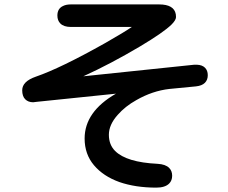

<svg xmlns="http://www.w3.org/2000/svg" viewBox="-20 -776 1040 874"><path d="M81.1 -365.2Q81.1 -405.3 142.6 -426.8Q142.6 -426.8 142.6 -426.8Q255.9 -465.8 459 -580.1Q547.9 -630.9 580.1 -653.3H302.7Q270.5 -653.3 254.9 -668.9Q241.2 -682.6 241.2 -705.1Q241.2 -737.3 267.6 -749Q281.2 -755.9 302.7 -755.9H704.1Q772.5 -755.9 780.3 -710.9Q781.2 -706.1 781.2 -698.2Q781.2 -684.6 760.7 -664.1Q723.6 -627.9 617.2 -564.5Q485.4 -486.3 359.4 -428.7L864.3 -481.4H875H876Q900.4 -480.5 913.1 -467.8Q925.8 -455.1 925.8 -433.6Q925.8 -412.1 912.6 -398.9Q899.4 -385.7 872.1 -382.8L751 -371.1Q673.8 -362.3 600.6 -320.3Q549.8 -292 515.6 -252.9Q475.6 -208 475.6 -162.6Q475.6 -117.2 503.9 -88.9Q555.7 -37.1 697.3 -30.3Q733.4 -28.3 750 -11.7Q763.7 2 763.7 23.9Q763.7 45.9 750 59.6Q731.4 78.1 691.4 78.1Q596.7 78.1 523.4 52.7Q450.2 26.4 407.7 -23.9Q365.2 -74.2 365.2 -145.5Q365.2 -267.6 507.8 -349.6L147.5 -312.5L130.9 -310.5Q108.4 -310.5 94.7 -324.2Q81.1 -337.9 81.1 -365.2Z"/></svg>

Font: FakePearl
Style: SemiBold
Weight: 400
Version: Version 1.2